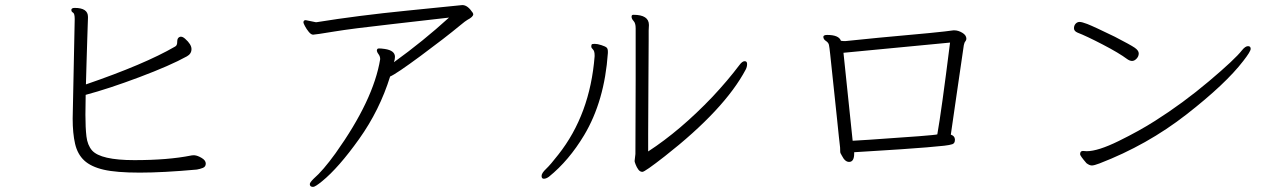

<svg xmlns="http://www.w3.org/2000/svg" viewBox="-20 -694 5040 753"><path d="M316 -322 315 -244Q315 -193 319 -159Q323 -125 341 -104Q375 -66 507 -66Q639 -66 729 -84Q732 -85 739 -85H743Q755 -84 771 -74.5Q787 -65 787 -52.5Q787 -40 775.5 -35.5Q764 -31 752 -29Q620 -17 528 -17Q436 -17 386.5 -28.5Q337 -40 310.5 -64.5Q284 -89 274.5 -130Q265 -171 265 -229L273 -619Q273 -641 266.5 -644.5Q260 -648 260 -654V-657Q262 -663 273 -663Q325 -663 325 -628V-623Q325 -619 324 -594.5Q323 -570 322 -533Q321 -496 319.5 -451.5Q318 -407 317 -363Q547 -442 666 -511Q675 -515 675 -529V-531Q675 -547 687 -550H690Q697 -550 706 -542Q731 -520 731 -501.5Q731 -483 713 -473Q648 -437 527 -391.5Q406 -346 316 -322Z M1208 39Q1195 39 1195 28Q1195 22 1210 7Q1247 -25 1296 -93Q1445 -302 1471 -462Q1471 -473 1464.5 -481.5Q1458 -490 1458 -497L1459 -500Q1460 -504 1467.5 -504Q1475 -504 1489 -502Q1529 -496 1529 -471Q1529 -462 1525 -450Q1640 -533 1741 -625Q1676 -617 1518.5 -599.5Q1361 -582 1288.5 -570Q1216 -558 1208 -558Q1200 -558 1191 -569Q1182 -580 1176 -591.5Q1170 -603 1170 -606Q1170 -615 1179 -615L1218 -607H1222Q1383 -633 1578.5 -652.5Q1774 -672 1792 -674H1794Q1814 -674 1834 -644Q1836 -640 1836 -638Q1836 -628 1813 -616Q1807 -613 1784 -594Q1726 -546 1630 -475Q1534 -404 1510 -394Q1469 -262 1388.5 -149Q1308 -36 1243 17Q1216 39 1208 39Z M2464 -636Q2525 -636 2525 -596L2524 -574V-538L2523 -367L2522 -169V-100Q2648 -182 2774 -314Q2834 -378 2880 -439Q2891 -454 2900.5 -454Q2910 -454 2910 -443Q2910 -432 2905 -422Q2822 -265 2587 -81Q2509 -20 2499.5 -20Q2490 -20 2483.5 -29Q2477 -38 2473 -48.5Q2469 -59 2469 -61V-64L2472 -90L2473 -384V-583Q2473 -603 2465 -611.5Q2457 -620 2457 -628V-629Q2457 -636 2464 -636ZM2364 -486Q2351 -298 2271 -164Q2211 -64 2133 -1Q2122 7 2113 7Q2104 7 2104 -4Q2104 -15 2121.5 -31.5Q2139 -48 2170 -88Q2294 -245 2312 -473V-477Q2312 -494 2305.5 -500Q2299 -506 2299 -511.5Q2299 -517 2300.5 -519.5Q2302 -522 2312.5 -522Q2323 -522 2338.5 -517Q2354 -512 2359 -507.5Q2364 -503 2364 -492Z M3330 -92Q3330 -59 3310 -59Q3294 -59 3282 -83L3276 -94Q3275 -97 3275 -106.5Q3275 -116 3274 -122Q3273 -128 3270 -157.5Q3267 -187 3262.5 -230Q3258 -273 3253 -320Q3248 -367 3243.5 -409.5Q3239 -452 3236 -480.5Q3233 -509 3231 -518Q3229 -527 3219 -533.5Q3209 -540 3209 -550Q3210 -557 3224 -557Q3270 -557 3278 -534Q3283 -533 3288 -533H3297Q3343 -538 3426 -546Q3675 -568 3719 -575H3723Q3738 -575 3754 -565.5Q3770 -556 3770 -542Q3770 -538 3767 -533Q3762 -528 3760 -517Q3749 -440 3731.5 -321.5Q3714 -203 3709 -166Q3724 -161 3725 -148V-145Q3725 -132 3715 -128.5Q3705 -125 3683 -122.5Q3661 -120 3613.5 -116Q3566 -112 3512.5 -108.5Q3459 -105 3410 -102Q3361 -99 3330 -97ZM3288 -487 3324 -142Q3351 -144 3390 -146Q3645 -163 3656 -167Q3672 -256 3706 -527Z M4401 -462Q4369 -486 4304.5 -519.5Q4240 -553 4206 -566Q4192 -572 4192 -583Q4192 -594 4198.5 -601Q4205 -608 4214 -608Q4223 -608 4244 -600Q4272 -589 4352 -550Q4414 -518 4430 -507Q4446 -496 4446 -484.5Q4446 -473 4437.5 -464Q4429 -455 4420 -455Q4411 -455 4401 -462ZM4227 -102 4242 -101Q4286 -101 4367.5 -141Q4449 -181 4510 -220Q4619 -289 4721.5 -375.5Q4824 -462 4851 -497Q4864 -513 4874.5 -513Q4885 -513 4885 -502.5Q4885 -492 4856 -455Q4787 -365 4633 -245Q4479 -125 4292 -53Q4271 -45 4262 -45Q4253 -45 4241 -54Q4216 -83 4216 -89Q4216 -102 4227 -102Z"/></svg>

Font: ToneOZ-Pinyin-WenKai-Light
Style: Light
Weight: 300
Designer: Fontworks Inc.
Foundry: ToneOZ
Version: Version 0.240331